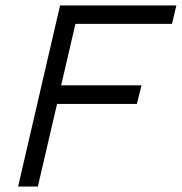

<svg xmlns="http://www.w3.org/2000/svg" viewBox="-20 -680 663 700"><path d="M607 -593H255L203 -369H496L479 -301H188L118 0H46L199 -660H623Z"/></svg>

Font: Kantumruy Pro
Style: Italic
Weight: 400
Italic angle: -13°
Designer: Sovichet Tep
Foundry: Sovichet Tep
Version: Version 1.002